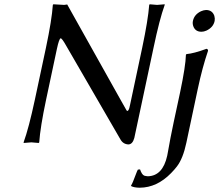

<svg xmlns="http://www.w3.org/2000/svg" viewBox="-20 -668 1028 901"><path d="M195.8 -444.8Q223.1 -574.2 228 -645L230.5 -647.9Q232.4 -647.9 281.2 -645Q281.2 -645 295.4 -647L543.9 -203.1Q573.2 -150.9 574.2 -149.4Q581.1 -142.1 586.9 -161.1Q588.9 -168.5 590.8 -178.2L647.5 -444.8Q674.8 -574.2 680.2 -645L682.6 -647.9Q684.6 -647.9 717.3 -645L752.9 -647.9V-645Q728.5 -577.6 700.7 -444.8L610.4 -21Q602.5 8.8 583 9.8Q557.6 8.8 544.9 -14.2L289.6 -455.1Q271 -488.3 264.6 -488.3Q257.3 -486.3 247.1 -439L196.3 -200.2Q168.9 -70.8 164.1 0L161.6 2.9Q159.7 2.9 127 0L91.3 2.9L90.8 0Q115.2 -67.4 143.6 -200.2ZM885.3 -569.8Q891.6 -600.1 923.3 -615.2Q935.5 -620.6 946.8 -621.1Q976.1 -621.1 985.8 -593.8Q989.3 -581.5 987.3 -569.8Q981 -539.6 948.7 -524.4Q936.5 -519 925.3 -519Q896 -519 886.7 -545.9Q882.8 -558.1 885.3 -569.8ZM764.6 63Q765.6 58.6 768.1 44.4Q778.8 -18.1 795.4 -96.2L825.2 -234.9Q851.1 -357.9 852.5 -411.1L855 -414.1Q889.2 -417 949.2 -439Q957 -437 956.1 -429.2Q929.7 -352.1 908.2 -251L854.5 2Q838.9 75.7 810.5 112.8Q799.8 127 783.2 144Q716.8 212.4 635.7 212.9Q607.9 212.4 595.2 205.1V202.1Q601.6 193.8 618.7 147Q623 135.3 627 127.9L637.2 127Q645.5 151.4 656.7 156.2Q664.6 158.7 674.3 159.2Q743.7 157.2 764.6 63Z"/></svg>

Font: Linux Biolinum Capitals O
Style: Italic Samll Caps
Weight: 400
Italic angle: -12°
Designer: Philipp H. Poll
Foundry: Philipp H. Poll
Version: Version 0.6.2